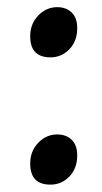

<svg xmlns="http://www.w3.org/2000/svg" viewBox="-20 -494 283 534"><path d="M194.8 -61.5Q194.8 -25.9 173.1 -3.2Q151.4 19.5 120.1 19.5Q64 19.5 64 -39.1Q64 -73.7 86.4 -96.9Q108.9 -120.1 139.2 -120.1Q164.1 -120.1 179.4 -105.2Q194.8 -90.3 194.8 -61.5ZM194.8 -415.5Q194.8 -379.9 173.1 -357.2Q151.4 -334.5 120.1 -334.5Q64 -334.5 64 -393.1Q64 -427.7 86.4 -450.9Q108.9 -474.1 139.2 -474.1Q164.1 -474.1 179.4 -459.2Q194.8 -444.3 194.8 -415.5Z"/></svg>

Font: Gentium Book Plus
Style: Regular
Weight: 400
Designer: Victor Gaultney, Annie Olsen, Iska Routamaa, Becca Hirsbrunner
Foundry: SIL International
Version: Version 6.101